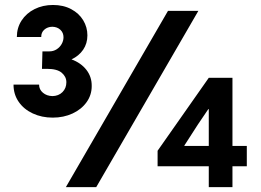

<svg xmlns="http://www.w3.org/2000/svg" viewBox="-20 -764 1065 784"><path d="M35.2 -418.5H139.6Q139.6 -398.4 155.3 -385.3Q170.9 -372.1 194.3 -371.6Q219.2 -372.1 235.1 -387.9Q251 -403.8 251 -428.2Q251 -450.7 232.2 -466.8Q213.4 -482.9 171.9 -482.9H151.4L153.3 -554.2H181.6Q198.2 -554.2 211.4 -562.7Q224.6 -571.3 231.9 -584.5Q239.3 -597.7 239.3 -611.8Q239.3 -630.4 226.6 -642.3Q213.9 -654.3 193.4 -654.8Q173.8 -654.3 160.9 -642.8Q147.9 -631.3 148.4 -612.8H48.8Q48.8 -650.4 68.1 -680.2Q87.4 -710 121.1 -726.8Q154.8 -743.7 196.3 -743.7Q238.8 -743.7 270.8 -726.6Q302.7 -709.5 319.8 -681.2Q336.9 -652.8 336.9 -619.6Q336.9 -586.4 319.6 -561Q302.2 -535.6 272 -521.5Q310.5 -507.3 332.8 -478.8Q355 -450.2 354.5 -412.6Q354.5 -376 333.5 -346.7Q312.5 -317.4 276.1 -300.5Q239.7 -283.7 195.3 -283.7Q150.4 -283.7 113.8 -300.8Q77.1 -317.9 56.2 -348.4Q35.2 -378.9 35.2 -418.5ZM666 -719.7H790L373 0H249ZM832.5 -85H623.5V-148.4L832.5 -446.3H929.2V-168H987.8V-85H929.2V0H832.5ZM832.5 -168V-318.4H830.6L787.6 -254.9L732.9 -169.9V-168Z"/></svg>

Font: Reddit Sans Vanilla
Style: Bold
Weight: 700
Designer: Stephen Hutchings
Foundry: Reddit
Version: Version 1.013